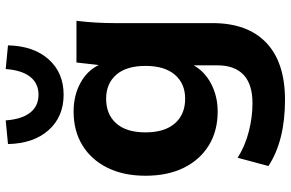

<svg xmlns="http://www.w3.org/2000/svg" viewBox="-193 -602 1019 673"><g transform="rotate(-90 316.5 -265.5)"><path d="M303 224Q160 224 71 166L100 58Q141 84 191.5 97Q242 110 291 110Q358 110 391 78.5Q424 47 424 -13V-96Q402 -57 358.5 -34.5Q315 -12 262 -12Q194 -12 143.5 -43Q93 -74 65 -130.5Q37 -187 37 -265Q37 -342 65 -398.5Q93 -455 143.5 -486Q194 -517 262 -517Q318 -517 361.5 -493.5Q405 -470 425 -429L434 -507H580Q576 -474 574 -440.5Q572 -407 572 -375V-30Q572 93 503 158.5Q434 224 303 224ZM307 -126Q360 -126 391 -162Q422 -198 422 -265Q422 -332 391 -367.5Q360 -403 307 -403Q252 -403 220.5 -367.5Q189 -332 189 -265Q189 -198 220.5 -162Q252 -126 307 -126ZM321 -552Q244 -552 197 -604.5Q150 -657 148 -747L231 -755Q235 -699 258 -669.5Q281 -640 321 -640Q361 -640 384 -669.5Q407 -699 411 -755L494 -747Q492 -657 445 -604.5Q398 -552 321 -552Z"/></g></svg>

Font: Mulish ExtraBold
Style: Regular
Weight: 800
Designer: Vernon Adams
Foundry: Vernon Adams
Version: Version 3.603; ttfautohint (v1.8.3)